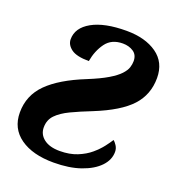

<svg xmlns="http://www.w3.org/2000/svg" viewBox="-133 -830 867 947"><g transform="rotate(20 300.5 -357.0)"><path d="M253 10Q143 10 78 -36Q13 -82 13 -166Q13 -256 76.5 -319Q140 -382 267 -433Q331 -459 368.5 -481.5Q406 -504 424.5 -524Q443 -544 448.5 -561.5Q454 -579 454 -595Q454 -628 430.5 -643.5Q407 -659 375 -659Q316 -659 286 -618Q256 -577 246 -520Q181 -520 153 -541Q125 -562 125 -591Q125 -651 190 -687.5Q255 -724 371 -724Q469 -724 530 -681Q591 -638 591 -556Q591 -469 535 -408Q479 -347 350 -295Q289 -271 244 -249.5Q199 -228 174 -202Q149 -176 149 -137Q149 -100 179 -77Q209 -54 262 -54Q314 -54 353.5 -70Q393 -86 420.5 -109.5Q448 -133 466 -156.5Q484 -180 494 -196Q502 -190 511.5 -175.5Q521 -161 521 -143Q521 -101 488 -66.5Q455 -32 395 -11Q335 10 253 10Z"/></g></svg>

Font: Noto Serif ExtraBold
Style: Italic
Weight: 800
Italic angle: -12°
Designer: Monotype Design Team
Foundry: Monotype Imaging Inc.
Version: Version 2.013